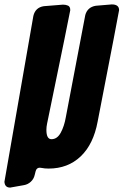

<svg xmlns="http://www.w3.org/2000/svg" viewBox="-87 -744 559 869"><path d="M-41 105Q-65 105 -67 79L64 -672Q73 -710 111 -716L198 -723Q211 -723 221 -718.5Q231 -714 231 -698Q231 -693 126 -184Q123 -170 123 -156Q123 -114 146 -114Q172 -114 188 -143.5Q204 -173 211 -214L299 -676Q309 -712 347 -718L419 -724Q452 -724 452 -698Q452 -693 355 -194Q336 -91 278 -36Q220 19 133 19Q115 19 101 16Q98 15 93 15Q78 15 74 32L70 48Q66 66 52.5 78.5Q39 91 21 94Z"/></svg>

Font: Bangerz
Style: Bold
Weight: 700
Designer: vernon adams
Foundry: Vernon Adams
Version: Version 2.10;February 7, 2025;FontCreator 13.0.0.2683 64-bit